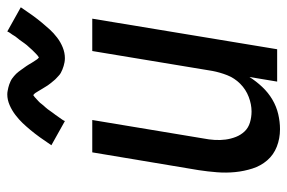

<svg xmlns="http://www.w3.org/2000/svg" viewBox="-154 -646 807 540"><g transform="rotate(-90 250.0 -375.5)"><path d="M157 8Q131 8 108 -1Q85 -10 69.5 -28Q54 -46 46.5 -69.5Q39 -93 36.5 -118Q34 -143 36 -169Q38 -195 42 -221L92 -520H183L131 -207Q128 -192 127 -176Q126 -160 128 -145Q130 -130 135.5 -116Q141 -102 151 -91.5Q161 -81 176 -76.5Q191 -72 207 -72Q227 -72 248 -80Q269 -88 285 -104Q301 -120 309 -140.5Q317 -161 321 -182L377 -520H468L382 0H291L304 -78Q292 -59 276 -42Q260 -25 240.5 -13.5Q221 -2 199.5 3Q178 8 157 8ZM180 -597 112 -635Q124 -653 134.5 -667.5Q145 -682 155 -694Q165 -706 174.5 -716Q184 -726 197 -736Q210 -746 225 -752.5Q240 -759 255 -759Q260 -759 265 -758Q270 -757 274.5 -756Q279 -755 283 -753.5Q287 -752 291.5 -750Q296 -748 299.5 -745.5Q303 -743 306.5 -740Q310 -737 313 -734Q316 -731 319 -727Q322 -723 324.5 -719.5Q327 -716 329.5 -712.5Q332 -709 334.5 -705.5Q337 -702 339 -698.5Q341 -695 344 -690Q347 -685 349.5 -681.5Q352 -678 353.5 -675.5Q355 -673 359 -670Q362 -672 364.5 -674Q367 -676 370.5 -679.5Q374 -683 376 -685Q378 -687 380 -689Q382 -691 384 -693.5Q386 -696 388.5 -698.5Q391 -701 393.5 -704Q396 -707 398.5 -710.5Q401 -714 403.5 -717.5Q406 -721 408.5 -724.5Q411 -728 414.5 -732Q418 -736 420.5 -740.5Q423 -745 426.5 -749.5Q430 -754 432 -759L500 -721Q488 -703 477.5 -688.5Q467 -674 457 -662Q447 -650 437.5 -639.5Q428 -629 415 -619Q402 -609 387 -603Q372 -597 357 -597Q351 -597 345.5 -598Q340 -599 335 -600.5Q330 -602 325 -604Q320 -606 315.5 -608.5Q311 -611 307.5 -614.5Q304 -618 300.5 -621Q297 -624 293.5 -628.5Q290 -633 286.5 -637Q283 -641 280.5 -645Q278 -649 275.5 -653Q273 -657 270 -662Q267 -667 264 -672Q261 -677 259 -680Q257 -683 253 -686Q250 -684 247.5 -682Q245 -680 241.5 -676.5Q238 -673 235.5 -671Q233 -669 231.5 -667Q230 -665 228 -662.5Q226 -660 223.5 -657Q221 -654 218.5 -651.5Q216 -649 213.5 -645.5Q211 -642 208.5 -638.5Q206 -635 203.5 -631.5Q201 -628 197.5 -623.5Q194 -619 191.5 -615Q189 -611 185.5 -606.5Q182 -602 180 -597Z"/></g></svg>

Font: Iosevka SS18 Medium
Style: Italic
Weight: 500
Italic angle: -9°
Monospace: yes
Designer: Belleve Invis
Foundry: Belleve Invis
Version: Version 25.1.1; ttfautohint (v1.8.4)